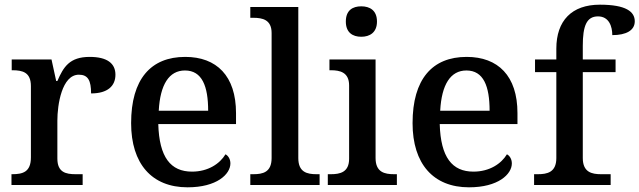

<svg xmlns="http://www.w3.org/2000/svg" viewBox="-20 -790 2731 820"><path d="M29 0H333V-46H303C261 -46 225 -54 225 -113V-275C225 -342 244 -471 317 -471C356 -471 369 -446 369 -391C440 -391 473 -423 473 -471C473 -519 438 -547 363 -547C277 -547 251 -504 225 -444H220L200 -536H30V-490H33C77 -490 112 -481 112 -422V-118C112 -55 77 -46 32 -46H29Z M781 10C906 10 964 -46 964 -92C964 -110 955 -125 943 -131C919 -91 869 -57 800 -57C709 -57 660 -118 656 -260H988V-307C988 -466 905 -547 771 -547C624 -547 540 -452 540 -264C540 -91 628 10 781 10ZM869 -317H658C664 -429 702 -489 770 -489C843 -489 869 -422 869 -317Z M1049 0H1345V-46H1332C1292 -46 1254 -54 1254 -115V-760H1049V-714H1062C1101 -714 1140 -706 1140 -649V-115C1140 -54 1102 -46 1062 -46H1049Z M1523 -633C1559 -633 1590 -651 1590 -698C1590 -746 1559 -763 1523 -763C1486 -763 1457 -746 1457 -698C1457 -651 1486 -633 1523 -633ZM1380 0H1675V-46H1663C1623 -46 1584 -54 1584 -115V-536H1387V-490H1393C1431 -490 1471 -482 1471 -425V-112C1471 -54 1432 -46 1393 -46H1380Z M1983 10C2108 10 2166 -46 2166 -92C2166 -110 2157 -125 2145 -131C2121 -91 2071 -57 2002 -57C1911 -57 1862 -118 1858 -260H2190V-307C2190 -466 2107 -547 1973 -547C1826 -547 1742 -452 1742 -264C1742 -91 1830 10 1983 10ZM2071 -317H1860C1866 -429 1904 -489 1972 -489C2045 -489 2071 -422 2071 -317Z M2261 0H2588V-46H2547C2508 -46 2469 -54 2469 -115V-482H2609V-536H2469V-594C2469 -679 2485 -720 2534 -720C2581 -720 2595 -677 2595 -640C2654 -640 2691 -660 2691 -699C2691 -740 2654 -770 2542 -770C2422 -770 2356 -702 2356 -582V-536H2265V-482H2356V-115C2356 -54 2317 -46 2277 -46H2261Z"/></svg>

Font: Noto Serif Oriya Medium
Style: Regular
Weight: 500
Designer: David Williams
Foundry: Google LLC, David Williams
Version: Version 1.051